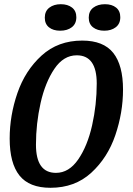

<svg xmlns="http://www.w3.org/2000/svg" viewBox="-20 -873 631 913"><path d="M565 -447Q565 -338 528.5 -230.5Q492 -123 414 -51.5Q336 20 220 20Q119 20 72.5 -38.5Q26 -97 26 -214Q26 -324 63 -431Q100 -538 178 -609Q256 -680 371 -680Q472 -680 518.5 -621.5Q565 -563 565 -447ZM151 -185Q151 -51 246 -51Q308 -51 352 -115Q396 -179 418 -277Q440 -375 440 -476Q440 -610 345 -610Q282 -610 238.5 -545.5Q195 -481 173 -383Q151 -285 151 -185ZM343 -791Q343 -760 321.5 -743.5Q300 -727 266 -727Q233 -727 213 -743Q193 -759 193 -789Q193 -820 214.5 -836.5Q236 -853 269 -853Q302 -853 322.5 -837Q343 -821 343 -791ZM552 -791Q552 -760 530.5 -743.5Q509 -727 476 -727Q443 -727 422.5 -743Q402 -759 402 -789Q402 -820 423.5 -836.5Q445 -853 479 -853Q512 -853 532 -837Q552 -821 552 -791Z"/></svg>

Font: Sansita
Style: Italic
Weight: 400
Italic angle: -11°
Designer: Pablo Cosgaya
Foundry: Omnibus-Type
Version: Version 1.006